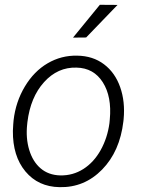

<svg xmlns="http://www.w3.org/2000/svg" viewBox="-20 -770 588 800"><path d="M32.7 0ZM36.6 -269Q45.4 -345.7 83.5 -409.4Q121.6 -473.1 178.5 -506.3Q235.4 -539.6 301.8 -538.1Q367.2 -537.1 413.3 -502.2Q459.5 -467.3 480.7 -407Q502 -346.7 495.1 -273.4L494.1 -264.2Q479.5 -139.2 405.5 -63.5Q331.5 12.2 228 9.8Q139.2 8.3 85.9 -55.7Q32.7 -119.6 33.7 -224.6L35.2 -252.4ZM93.3 -252.4Q86.9 -194.3 101.8 -145.3Q116.7 -96.2 149.4 -68.4Q182.1 -40.5 231 -39.1Q283.7 -38.1 327.4 -65.9Q371.1 -93.8 399.4 -144.5Q427.7 -195.3 436 -256.8L437.5 -272.9Q446.3 -367.2 408.4 -427Q370.6 -486.8 298.8 -488.3Q220.7 -490.7 163.8 -428Q106.9 -365.2 94.2 -261.2ZM396 -750 469.7 -749.5 338.9 -613.8 284.2 -613.3Z"/></svg>

Font: Roboto Light
Style: Italic
Weight: 300
Italic angle: -12°
Designer: Google
Version: Version 2.134; 2016; ttfautohint (v1.6)